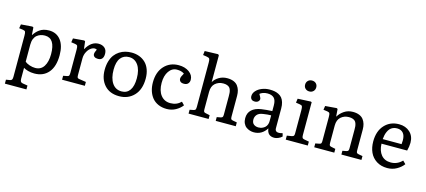

<svg xmlns="http://www.w3.org/2000/svg" viewBox="-69 -1405 5013 2262"><g transform="rotate(15 2437.5 -273.5)"><path d="M34.2 219.2V170.9L82 163.1Q98.6 160.2 104.7 149.2Q110.8 138.2 110.8 116.2V-383.8Q110.8 -420.4 105 -433.1Q99.1 -445.8 74.2 -449.2L27.8 -455.1L36.1 -503.9L172.9 -514.2L187 -507.8L192.9 -418H195.8Q210.4 -439.9 225.1 -456.1Q239.7 -472.2 261.5 -488Q283.2 -503.9 312.3 -512.5Q341.3 -521 377 -521Q467.3 -521 519 -455.1Q570.8 -389.2 570.8 -271Q570.8 -132.8 508.5 -59.3Q446.3 14.2 336.9 14.2Q294.4 14.2 259.3 4.2Q224.1 -5.9 204.1 -19V112.8Q204.1 137.2 211.2 148.2Q218.3 159.2 235.8 162.1L296.9 171.9V219.2ZM330.1 -51.8Q398.9 -51.8 434.6 -107.4Q470.2 -163.1 470.2 -256.8Q470.2 -450.2 345.2 -450.2Q317.9 -450.2 293.9 -442.6Q270 -435.1 249.3 -418.7Q228.5 -402.3 216.3 -372.8Q204.1 -343.3 204.1 -303.2V-95.2Q225.6 -75.2 261.2 -63.5Q296.9 -51.8 330.1 -51.8Z M672.9 0V-47.9L720.7 -57.1Q737.8 -60.5 742.2 -70.8Q746.6 -81.1 746.6 -105V-384.8Q746.6 -419.9 741 -431.6Q735.4 -443.4 712.9 -446.8L663.6 -454.1L670.9 -502.9L805.7 -514.2L817.9 -506.8L828.6 -417H831.5Q891.1 -521 980.5 -521Q1025.9 -521 1054.7 -496.3Q1083.5 -471.7 1083.5 -424.8Q1083.5 -346.2 1016.6 -346.2Q988.3 -346.2 972.9 -358.2Q957.5 -370.1 957.5 -390.1Q957.5 -410.6 976.6 -448.2Q947.8 -462.9 915.3 -445.3Q882.8 -427.7 861.3 -388.7Q839.8 -349.6 839.8 -306.2V-103Q839.8 -80.1 844 -71.5Q848.1 -63 864.7 -60.1L950.7 -46.9V0Z M1370.6 14.2Q1255.4 14.2 1191.4 -57.1Q1127.4 -128.4 1127.4 -242.2Q1127.4 -300.8 1141.6 -348.1Q1155.8 -395.5 1179.9 -427.2Q1204.1 -459 1237.3 -480.5Q1270.5 -502 1307.4 -511.5Q1344.2 -521 1384.8 -521Q1434.6 -521 1477.3 -504.9Q1520 -488.8 1552.5 -457.8Q1585 -426.8 1603.3 -377.7Q1621.6 -328.6 1621.6 -267.1Q1621.6 -134.3 1551.5 -60.1Q1481.4 14.2 1370.6 14.2ZM1384.8 -47.9Q1449.2 -47.9 1484.4 -97.9Q1519.5 -147.9 1519.5 -243.2Q1519.5 -346.2 1478.5 -404.1Q1437.5 -461.9 1368.7 -461.9Q1303.7 -461.9 1266.1 -415Q1228.5 -368.2 1228.5 -272Q1228.5 -168.5 1269.5 -108.2Q1310.5 -47.9 1384.8 -47.9Z M1950.7 14.2Q1893.1 14.2 1847.4 -6.1Q1801.8 -26.4 1772.9 -62Q1744.1 -97.7 1729.2 -144.5Q1714.4 -191.4 1714.4 -247.1Q1714.4 -373 1782.2 -447Q1850.1 -521 1958.5 -521Q2034.7 -521 2086.2 -483.9Q2137.7 -446.8 2137.7 -390.1Q2137.7 -362.3 2120.8 -343.8Q2104 -325.2 2071.3 -325.2Q2041 -325.2 2026.9 -338.6Q2012.7 -352.1 2012.7 -373Q2012.7 -394.5 2040.5 -440.9Q2017.6 -455.6 1997.3 -460.2Q1977.1 -464.8 1950.7 -464.8Q1891.6 -464.8 1853.5 -410.4Q1815.4 -356 1815.4 -268.1Q1815.4 -172.4 1858.6 -117.7Q1901.9 -63 1975.6 -63Q2052.2 -63 2104.5 -115.2L2138.7 -80.1Q2108.4 -39.6 2059.1 -12.7Q2009.8 14.2 1950.7 14.2Z M2215.8 0V-46.9L2261.7 -56.2Q2279.8 -59.6 2284.7 -70.1Q2289.6 -80.6 2289.6 -104V-644Q2289.6 -677.7 2282.5 -688.7Q2275.4 -699.7 2246.6 -704.1L2202.6 -710.9L2208.5 -761.2L2371.6 -766.1L2382.8 -754.9V-428.2Q2403.8 -466.8 2448.5 -493.9Q2493.2 -521 2549.8 -521Q2594.7 -521 2627.4 -507.6Q2660.2 -494.1 2678.5 -469.7Q2696.8 -445.3 2705.3 -415.8Q2713.9 -386.2 2713.9 -350.1V-96.2Q2713.9 -74.7 2719.2 -66.7Q2724.6 -58.6 2744.6 -55.2L2791.5 -46.9V0H2546.9V-45.9L2590.8 -54.2Q2609.4 -57.6 2615 -66.2Q2620.6 -74.7 2620.6 -96.2V-320.8Q2620.6 -345.2 2619.1 -361.8Q2617.7 -378.4 2611.8 -396.2Q2606 -414.1 2595.5 -424.8Q2585 -435.5 2566.2 -442.4Q2547.4 -449.2 2520.5 -449.2Q2463.4 -449.2 2423.1 -414.3Q2382.8 -379.4 2382.8 -310.1V-100.1Q2382.8 -77.6 2387.5 -68.8Q2392.1 -60.1 2407.7 -57.1L2460.4 -45.9V0Z M3014.2 14.2Q2988.8 14.2 2965.1 6.8Q2941.4 -0.5 2920.4 -15.6Q2899.4 -30.8 2886.7 -58.1Q2874 -85.4 2874 -121.1Q2874 -185.1 2914.8 -223.1Q2955.6 -261.2 3029.3 -272Q3088.4 -280.8 3161.1 -284.2V-352.1Q3161.1 -416.5 3133.8 -443.4Q3106.4 -470.2 3053.2 -470.2Q3022.9 -470.2 2997.8 -460.9Q2972.7 -451.7 2961.4 -439.9Q2962.4 -438 2967.5 -429.2Q2972.7 -420.4 2974.9 -416.3Q2977.1 -412.1 2980.7 -405Q2984.4 -397.9 2985.8 -392.8Q2987.3 -387.7 2987.3 -383.8Q2987.3 -365.7 2972.2 -352.3Q2957 -338.9 2933.1 -338.9Q2903.3 -338.9 2889.9 -353.5Q2876.5 -368.2 2876.5 -391.1Q2876.5 -426.3 2903.3 -456.3Q2930.2 -486.3 2974.4 -503.7Q3018.6 -521 3067.4 -521Q3100.1 -521 3126.7 -516.1Q3153.3 -511.2 3177.7 -498.8Q3202.1 -486.3 3218.5 -466.6Q3234.9 -446.8 3244.6 -414.8Q3254.4 -382.8 3254.4 -340.8V-100.1Q3254.4 -37.6 3346.2 -64L3356.4 -25.9Q3337.4 -7.3 3310.8 3.4Q3284.2 14.2 3264.2 14.2Q3178.2 14.2 3169.4 -75.2Q3112.8 14.2 3014.2 14.2ZM3052.2 -55.2Q3065.4 -55.2 3079.1 -58.1Q3092.8 -61 3107.7 -68.8Q3122.6 -76.7 3134.3 -88.1Q3146 -99.6 3153.6 -118.7Q3161.1 -137.7 3161.1 -161.1V-231.9Q3118.2 -231.9 3064.5 -223.1Q3015.1 -216.3 2993.2 -190.7Q2971.2 -165 2971.2 -131.8Q2971.2 -92.3 2994.1 -73.7Q3017.1 -55.2 3052.2 -55.2Z M3521 -620.1Q3491.7 -620.1 3472.7 -638.4Q3453.6 -656.7 3453.6 -686Q3453.6 -715.3 3472.7 -734.1Q3491.7 -752.9 3521 -752.9Q3551.3 -752.9 3570.1 -734.6Q3588.9 -716.3 3588.9 -687Q3588.9 -657.7 3569.8 -638.9Q3550.8 -620.1 3521 -620.1ZM3400.9 0V-48.8L3458 -58.1Q3467.3 -59.6 3473.1 -62.7Q3479 -65.9 3482.2 -69.3Q3485.4 -72.8 3486.8 -79.8Q3488.3 -86.9 3488.5 -92.3Q3488.8 -97.7 3488.8 -108.9V-381.8Q3488.8 -417.5 3482.7 -429.7Q3476.6 -441.9 3452.6 -444.8L3404.8 -452.1L3411.6 -502L3569.8 -509.8L3582 -504.9V-105Q3582 -82 3587.9 -71.8Q3593.8 -61.5 3613.8 -58.1L3669.9 -47.9V0Z M3748.5 0V-46.9L3796.4 -56.2Q3805.7 -58.1 3811.3 -61.5Q3816.9 -64.9 3819.1 -72Q3821.3 -79.1 3821.8 -85Q3822.3 -90.8 3822.3 -104V-386.2Q3822.3 -421.4 3816.7 -433.1Q3811 -444.8 3788.6 -448.2L3739.3 -455.1L3746.6 -502.9L3885.3 -514.2L3897.5 -506.8L3904.3 -418H3907.2Q3931.2 -459.5 3976.8 -490.2Q4022.5 -521 4082.5 -521Q4127.4 -521 4160.2 -507.6Q4192.9 -494.1 4211.2 -469.7Q4229.5 -445.3 4238 -415.8Q4246.6 -386.2 4246.6 -350.1V-96.2Q4246.6 -74.7 4252 -66.7Q4257.3 -58.6 4277.3 -55.2L4324.2 -46.9V0H4079.6V-45.9L4123.5 -54.2Q4142.1 -57.6 4147.7 -66.2Q4153.3 -74.7 4153.3 -96.2V-320.8Q4153.3 -345.2 4151.9 -361.8Q4150.4 -378.4 4144.5 -396.2Q4138.7 -414.1 4128.2 -424.8Q4117.7 -435.5 4098.9 -442.4Q4080.1 -449.2 4053.2 -449.2Q3996.1 -449.2 3955.8 -414.3Q3915.5 -379.4 3915.5 -310.1V-100.1Q3915.5 -77.6 3920.2 -68.8Q3924.8 -60.1 3940.4 -57.1L3993.2 -45.9V0Z M4641.1 14.2Q4564.5 14.2 4509.5 -21Q4454.6 -56.2 4428.2 -114.5Q4401.9 -172.9 4401.9 -247.1Q4401.9 -373 4469.7 -447Q4537.6 -521 4646 -521Q4725.6 -521 4777.8 -473.4Q4830.1 -425.8 4830.1 -344.2Q4830.1 -297.9 4815.9 -246.1H4502.9Q4505.9 -159.7 4547.6 -109.9Q4589.4 -60.1 4664.1 -60.1Q4744.1 -60.1 4801.8 -120.1L4836.9 -85Q4805.7 -43 4754.4 -14.4Q4703.1 14.2 4641.1 14.2ZM4502.9 -301.8H4732.9Q4735.8 -321.3 4735.8 -348.1Q4735.8 -407.2 4709.7 -437.5Q4683.6 -467.8 4634.8 -467.8Q4606.9 -467.8 4585 -458Q4563 -448.2 4548.8 -432.4Q4534.7 -416.5 4524.7 -394Q4514.6 -371.6 4510 -349.6Q4505.4 -327.6 4502.9 -301.8Z"/></g></svg>

Font: Literata Book
Style: Regular
Weight: 400
Designer: Latin by Veronika Burian and Jose Scaglione. Greek by Irene Vlachou. Cyrillic by Vera Evstafieva
Foundry: TypeTogether
Version: Version 2.003;PS 002.003;hotconv 1.0.88;makeotf.lib2.5.64775